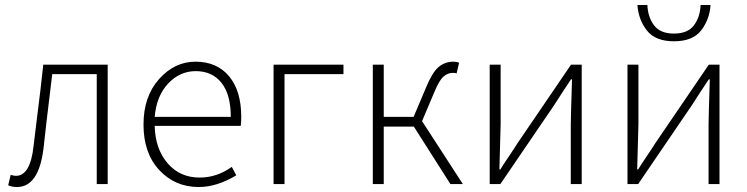

<svg xmlns="http://www.w3.org/2000/svg" viewBox="-20 -740 3005 772"><path d="M48 12Q28 12 13 5L23 -37Q35 -33 44 -33Q102 -33 115 -153Q119 -189 127.5 -256Q136 -323 142.5 -377.5Q149 -432 154 -480H413V0H369V-442H190Q163 -220 155 -144Q136 12 48 12Z M779 12Q684 12 620.5 -56Q557 -124 557 -239Q557 -352 619.5 -422Q682 -492 766 -492Q852 -492 901 -433.5Q950 -375 950 -270Q950 -246 948 -234H602Q604 -142 653.5 -84Q703 -26 783 -26Q852 -26 912 -69L930 -35Q852 12 779 12ZM602 -270H908Q908 -360 870.5 -407Q833 -454 767 -454Q703 -454 656 -404Q609 -354 602 -270Z M1080 0V-480H1361V-442H1124V0Z M1479 0V-480H1523V-270H1643L1693 -388Q1718 -449 1743.5 -470.5Q1769 -492 1803 -492Q1816 -492 1826 -488L1816 -445Q1810 -447 1801 -447Q1780 -447 1763 -432Q1746 -417 1727 -371L1677 -253L1841 0H1791L1644 -231H1523V0Z M1949 0V-480H1993V-240Q1993 -219 1988 -59H1992Q2001 -74 2026 -111Q2051 -148 2060 -163L2276 -480H2319V0H2275V-240Q2275 -264 2280 -421H2276Q2266 -406 2241.5 -369Q2217 -332 2208 -317L1992 0Z M2503 0V-480H2547V-240Q2547 -219 2542 -59H2546Q2555 -74 2580 -111Q2605 -148 2614 -163L2830 -480H2873V0H2829V-240Q2829 -264 2834 -421H2830Q2820 -406 2795.5 -369Q2771 -332 2762 -317L2546 0ZM2543 -720H2583Q2585 -671 2610 -638Q2635 -605 2690 -605Q2745 -605 2770 -638Q2795 -671 2797 -720H2837Q2833 -661 2799 -617.5Q2765 -574 2690 -574Q2615 -574 2581 -617.5Q2547 -661 2543 -720Z"/></svg>

Font: Toshiba Sans Light
Style: Regular
Weight: 300
Designer: Paul D. Hunt
Foundry: Toshiba Corporation
Version: Version 2.020;PS 2.0;hotconv 1.0.86;makeotf.lib2.5.63406